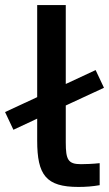

<svg xmlns="http://www.w3.org/2000/svg" viewBox="-20 -730 431 759"><path d="M300 -81C249 -81 240 -99 240 -167V-313L391 -383L358 -453L240 -398V-710H127V-346L0 -287L33 -217L127 -261V-174C127 -38 162 9 290 9C319 9 346 7 374 2V-85C348 -82 316 -81 300 -81Z"/></svg>

Font: LT Wave Medium
Style: Regular
Weight: 500
Designer: Daniel Lyons
Version: Version 2.5 (Glyphs App)